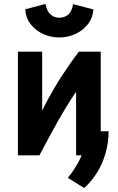

<svg xmlns="http://www.w3.org/2000/svg" viewBox="-20 -788 600 974"><path d="M407 166 324 114Q338 98 351 78.5Q364 59 375.5 38.5Q387 18 394 0H366V-323Q340 -284 317 -246.5Q294 -209 272.5 -171Q251 -133 228.5 -91Q206 -49 180 0H71V-526H194V-227Q208 -256 223.5 -284.5Q239 -313 256 -342Q273 -371 292.5 -401Q312 -431 333.5 -462Q355 -493 380 -526H491V-122H531Q531 -66 516 -12.5Q501 41 473 86.5Q445 132 407 166ZM280 -598Q238 -598 200 -615Q162 -632 136.5 -664Q111 -696 108 -741L211 -768Q218 -730 237 -714Q256 -698 280 -698Q306 -698 325 -713Q344 -728 351 -767L454 -740Q450 -695 424.5 -663.5Q399 -632 361 -615Q323 -598 280 -598Z"/></svg>

Font: Ubuntu Sans Mono
Style: Regular
Weight: 400
Monospace: yes
Designer: Dalton Maag Ltd
Foundry: Dalton Maag Ltd
Version: Version 1.006